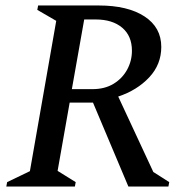

<svg xmlns="http://www.w3.org/2000/svg" viewBox="-20 -680 682 700"><path d="M3 0 6 -16 89 -56 185 -604 116 -644 119 -660H340Q446 -660 507 -620Q568 -580 568 -509Q568 -445 524 -398Q480 -351 411 -328L539 -53L597 -16L594 0H448L319 -306H234L190 -57L256 -16L253 0ZM329 -609H287L242 -355H317Q362 -355 394 -374.5Q426 -394 443.5 -426Q461 -458 461 -495Q461 -549 425.5 -579Q390 -609 329 -609Z"/></svg>

Font: Spectral SC Medium
Style: Italic
Weight: 500
Italic angle: -10°
Designer: Jean-Baptiste Levee
Foundry: Production Type
Version: Version 2.001